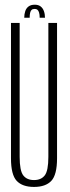

<svg xmlns="http://www.w3.org/2000/svg" viewBox="-20 -770 289 796"><path d="M121 5Q169 5 192.8 -20.2Q216.5 -45.5 216.5 -114V-675H180.5V-120Q180.5 -62 165.5 -42.8Q150.5 -23.5 121 -23.5Q91.5 -23.5 76.5 -42.8Q61.5 -62 61.5 -120V-675H25.5V-114Q25.5 -45.5 49.2 -20.2Q73 5 121 5ZM124 -750.5Q108.5 -750.5 98.8 -743.5Q89 -736.5 84.8 -724Q80.5 -711.5 80.5 -696.5H103Q103 -709 105 -717.2Q107 -725.5 111.2 -729.2Q115.5 -733 124 -733Q131 -733 135.2 -729.5Q139.5 -726 142 -717.8Q144.5 -709.5 144.5 -696.5H166.5Q166.5 -711.5 162 -724Q157.5 -736.5 148.2 -743.5Q139 -750.5 124 -750.5Z"/></svg>

Font: Anybody ExtraCondensed ExtraLight
Style: Regular
Weight: 250
Width: 2
Version: Version 1.113;gftools[0.9.25]